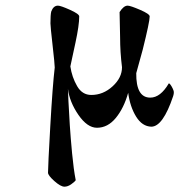

<svg xmlns="http://www.w3.org/2000/svg" viewBox="-20 -456 651 697"><path d="M235.4 -214.8Q241.2 -175.8 259.8 -143.6Q278.3 -111.3 311.5 -111.3Q354.5 -111.3 388.7 -142.6Q422.9 -173.8 422.9 -211.9Q416 -266.6 416 -321.3Q416 -337.9 414.1 -412.1Q428.7 -435.5 443.4 -435.5Q453.1 -435.5 488.3 -420.4Q523.4 -405.3 523.4 -396.5Q523.4 -377 498 -275.4Q494.1 -259.8 486.3 -232.9Q478.5 -206.1 474.6 -190.4Q473.6 -101.6 525.4 -101.6Q562.5 -101.6 592.8 -153.3Q596.7 -153.3 602.5 -143.1Q608.4 -132.8 610.4 -126Q612.3 -118.2 608.4 -106.4Q571.3 3.9 529.3 3.9Q496.1 2.9 474.1 -32.7Q452.1 -68.4 445.3 -119.1Q429.7 -63.5 400.4 -27.8Q371.1 7.8 332 7.8Q296.9 7.8 264.6 -39.1Q232.4 -85.9 226.6 -133.8Q226.6 -129.9 228.5 -87.9Q230.5 -45.9 233.4 -1.5Q236.3 43 241.7 100.6Q247.1 158.2 254.9 198.2Q250 205.1 237.8 213.4Q225.6 221.7 213.9 221.7Q200.2 221.7 177.2 201.2Q154.3 180.7 154.3 170.9Q154.3 147.5 162.6 1Q170.9 -145.5 178.7 -210.9Q178.7 -222.7 170.9 -291.5Q163.1 -360.4 163.1 -371.1Q163.1 -402.3 166 -414.1Q173.8 -435.5 190.4 -435.5Q200.2 -435.5 233.9 -420.4Q267.6 -405.3 267.6 -396.5Q267.6 -364.3 253.9 -300.8Q249 -278.3 242.7 -249Q236.3 -219.7 235.4 -214.8Z"/></svg>

Font: Crimson
Style: Bold
Weight: 700
Version: Version 0.8 ; ttfautohint (v1.00) -l 8 -r 50 -G 200 -x 14 -D